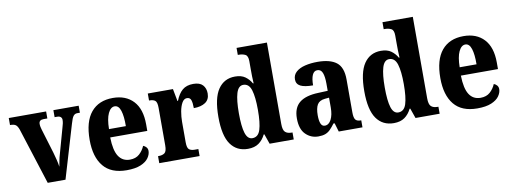

<svg xmlns="http://www.w3.org/2000/svg" viewBox="-61 -1104 3886 1458"><g transform="rotate(-10 1881.5 -375.0)"><path d="M72 -435Q62 -463 48.5 -472.5Q35 -482 5 -482V-536H293V-482H264Q228 -482 228 -451Q228 -439 230.5 -427.5Q233 -416 236 -406L293 -218Q302 -187 309 -158Q316 -129 319 -105Q323 -125 327.5 -149.5Q332 -174 339 -197L394 -394Q399 -411 402 -424Q405 -437 405 -452Q405 -465 396 -473.5Q387 -482 368 -482H349V-536H544V-482H523Q505 -482 493.5 -467.5Q482 -453 470 -410L348 0H211Z M819 10Q699 10 640 -62Q581 -134 581 -265Q581 -406 640.5 -477.5Q700 -549 809 -549Q909 -549 966.5 -487.5Q1024 -426 1024 -308V-257H738Q740 -157 770 -111Q800 -65 857 -65Q902 -65 930 -90Q958 -115 973 -151Q987 -146 997 -134.5Q1007 -123 1007 -106Q1007 -79 988 -52Q969 -25 927.5 -7.5Q886 10 819 10ZM870 -321Q871 -397 857 -440.5Q843 -484 812 -484Q781 -484 761 -442Q741 -400 740 -321Z M1071 0V-54H1075Q1105 -54 1122 -66.5Q1139 -79 1139 -126V-414Q1139 -458 1124.5 -470Q1110 -482 1081 -482H1077V-536H1271L1289 -441H1293Q1314 -495 1345.5 -521.5Q1377 -548 1429 -548Q1479 -548 1502 -523Q1525 -498 1525 -458Q1525 -411 1491.5 -388.5Q1458 -366 1402 -366Q1402 -407 1394.5 -428.5Q1387 -450 1363 -450Q1340 -450 1325 -423.5Q1310 -397 1303 -357.5Q1296 -318 1296 -279V-121Q1296 -77 1311.5 -65.5Q1327 -54 1352 -54H1382V0Z M1754 10Q1668 10 1621 -56.5Q1574 -123 1574 -267Q1574 -412 1620.5 -480Q1667 -548 1751 -548Q1800 -548 1829.5 -526.5Q1859 -505 1877 -473H1882Q1880 -497 1879.5 -527.5Q1879 -558 1879 -586V-644Q1879 -685 1858.5 -695.5Q1838 -706 1809 -706H1801V-760H2035V-132Q2035 -85 2052 -69.5Q2069 -54 2101 -54H2108V0H1922L1895 -77H1890Q1870 -36 1837.5 -13Q1805 10 1754 10ZM1801 -64Q1846 -64 1862.5 -116Q1879 -168 1879 -269Q1879 -368 1862.5 -421.5Q1846 -475 1802 -475Q1764 -475 1748 -421.5Q1732 -368 1732 -268Q1732 -166 1748 -115Q1764 -64 1801 -64Z M2297 10Q2240 10 2199.5 -30Q2159 -70 2159 -153Q2159 -235 2207.5 -274Q2256 -313 2354 -316L2426 -319V-374Q2426 -429 2414.5 -458Q2403 -487 2375 -487Q2349 -487 2336.5 -458.5Q2324 -430 2324 -379Q2259 -379 2227.5 -395Q2196 -411 2196 -447Q2196 -482 2222 -505Q2248 -528 2291.5 -538.5Q2335 -549 2387 -549Q2484 -549 2533 -511Q2582 -473 2582 -379V-125Q2582 -84 2593.5 -69Q2605 -54 2635 -54H2638V0H2455L2435 -67H2426Q2406 -40 2389 -23Q2372 -6 2350.5 2Q2329 10 2297 10ZM2359 -62Q2390 -62 2408.5 -97.5Q2427 -133 2427 -191V-266L2395 -263Q2352 -259 2335.5 -231Q2319 -203 2319 -149Q2319 -107 2328.5 -84.5Q2338 -62 2359 -62Z M2879 10Q2793 10 2746 -56.5Q2699 -123 2699 -267Q2699 -412 2745.5 -480Q2792 -548 2876 -548Q2925 -548 2954.5 -526.5Q2984 -505 3002 -473H3007Q3005 -497 3004.5 -527.5Q3004 -558 3004 -586V-644Q3004 -685 2983.5 -695.5Q2963 -706 2934 -706H2926V-760H3160V-132Q3160 -85 3177 -69.5Q3194 -54 3226 -54H3233V0H3047L3020 -77H3015Q2995 -36 2962.5 -13Q2930 10 2879 10ZM2926 -64Q2971 -64 2987.5 -116Q3004 -168 3004 -269Q3004 -368 2987.5 -421.5Q2971 -475 2927 -475Q2889 -475 2873 -421.5Q2857 -368 2857 -268Q2857 -166 2873 -115Q2889 -64 2926 -64Z M3523 10Q3403 10 3344 -62Q3285 -134 3285 -265Q3285 -406 3344.5 -477.5Q3404 -549 3513 -549Q3613 -549 3670.5 -487.5Q3728 -426 3728 -308V-257H3442Q3444 -157 3474 -111Q3504 -65 3561 -65Q3606 -65 3634 -90Q3662 -115 3677 -151Q3691 -146 3701 -134.5Q3711 -123 3711 -106Q3711 -79 3692 -52Q3673 -25 3631.5 -7.5Q3590 10 3523 10ZM3574 -321Q3575 -397 3561 -440.5Q3547 -484 3516 -484Q3485 -484 3465 -442Q3445 -400 3444 -321Z"/></g></svg>

Font: Noto Serif Bengali Condensed ExtraBold
Style: Regular
Weight: 800
Width: 3
Designer: Juan Bruce, Universal Thirst, Indian Type Foundry and the Monotype Design Team.
Foundry: Monotype Imaging Inc.
Version: Version 2.003; ttfautohint (v1.8.4.7-5d5b)